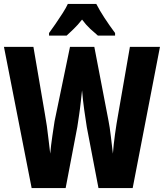

<svg xmlns="http://www.w3.org/2000/svg" viewBox="-27 -951 829 971"><path d="M782 -714 644 0H471L412 -308Q406 -345 399 -395Q392 -445 388 -494Q385 -469 381.5 -435.5Q378 -402 373 -369Q368 -336 364 -309L305 0H133L-7 -714H142L200 -375Q205 -349 210 -313.5Q215 -278 219 -241.5Q223 -205 227 -174Q231 -218 238 -265Q245 -312 249 -338L327 -714H450L522 -339Q528 -309 533.5 -262.5Q539 -216 544 -174Q547 -217 554.5 -271.5Q562 -326 571 -375L630 -714ZM460 -931Q477 -898 501.5 -860.5Q526 -823 555 -784V-771H468Q451 -785 429.5 -805Q408 -825 388 -852Q367 -825 345 -804Q323 -783 310 -771H221V-784Q235 -803 254 -830.5Q273 -858 290.5 -885.5Q308 -913 316 -931Z"/></svg>

Font: Noto Sans Gujarati ExtraCondensed ExtraBold
Style: Regular
Weight: 800
Width: 2
Designer: Jelle Bosma - Monotype Design Team, Universal Thirst
Foundry: Monotype Imaging Inc.
Version: Version 2.106; ttfautohint (v1.8.4.7-5d5b)